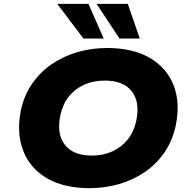

<svg xmlns="http://www.w3.org/2000/svg" viewBox="-20 -965 989 996"><path d="M445 11Q312 11 224 -40Q136 -91 100.5 -182.5Q65 -274 88 -392Q105 -471 147 -531.5Q189 -592 249.5 -633Q310 -674 383 -695Q456 -716 536 -716Q669 -716 756.5 -665Q844 -614 880 -524Q916 -434 892 -315Q875 -235 833 -174Q791 -113 730.5 -72Q670 -31 597 -10Q524 11 445 11ZM456 -158Q515 -158 562.5 -179.5Q610 -201 642.5 -241.5Q675 -282 687 -339Q707 -436 663.5 -491.5Q620 -547 524 -547Q465 -547 417.5 -526Q370 -505 338 -465.5Q306 -426 293 -367Q273 -270 316.5 -214Q360 -158 456 -158ZM600 -765 481 -945H643L705 -765ZM413 -765 277 -945H439L518 -765Z"/></svg>

Font: Nunito Sans 7pt SemiExpanded Black
Style: Italic
Weight: 900
Width: 6
Italic angle: -9°
Designer: Vernon Adams
Foundry: Vernon Adams
Version: Version 3.101;gftools[0.9.27]